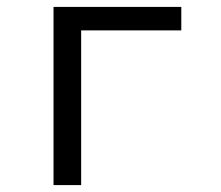

<svg xmlns="http://www.w3.org/2000/svg" viewBox="-20 -536 640 556"><path d="M135 0H215V-448H505V-516H135Z"/></svg>

Font: IBM Plex Mono
Style: Regular
Weight: 400
Monospace: yes
Designer: Mike Abbink, Paul van der Laan, Pieter van Rosmalen
Foundry: Bold Monday
Version: Version 2.004